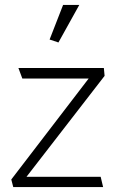

<svg xmlns="http://www.w3.org/2000/svg" viewBox="-20 -762 472 782"><path d="M403 -485H55L71 -442H341L26 -31L34 0H400L390 -42H88L406 -453ZM218 -589 303 -742H237L182 -601Z"/></svg>

Font: Catamaran ExtraLight
Style: Regular
Weight: 250
Designer: Pria Ravichandran
Version: Version 2.000